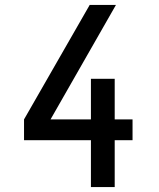

<svg xmlns="http://www.w3.org/2000/svg" viewBox="-20 -755 640 775"><path d="M347 0V-189H77V-273L342 -735H448L184 -273H347V-437H443V-273H515V-189H443V0Z"/></svg>

Font: Iosevka Fixed Curly Md Ex
Style: Regular
Weight: 500
Width: 7
Monospace: yes
Designer: Belleve Invis
Foundry: Belleve Invis
Version: Version 30.1.2